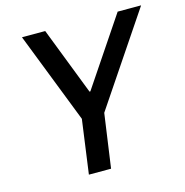

<svg xmlns="http://www.w3.org/2000/svg" viewBox="-102 -782 848 878"><g transform="rotate(-15 321.5 -343.0)"><path d="M212 0 247 -255 79 -686H189L313 -366H317L532 -686H643L353 -255L317 0Z"/></g></svg>

Font: Chivo Mono
Style: Italic
Weight: 400
Italic angle: -8.05°
Monospace: yes
Version: Version 1.008